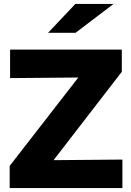

<svg xmlns="http://www.w3.org/2000/svg" viewBox="-20 -951 663 971"><path d="M29 0V-112L376 -559L31 -556V-700H596V-588L251 -141L599 -144V0ZM223 -785 361 -931H554L362 -785Z"/></svg>

Font: Red Hat Text
Style: Bold
Weight: 700
Designer: Pentagram, MCKL
Foundry: MCKL
Version: Version 1.030